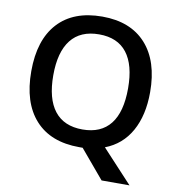

<svg xmlns="http://www.w3.org/2000/svg" viewBox="-95 -810 977 1064"><g transform="rotate(10 393.5 -277.5)"><path d="M728 -357.9Q728 -228 678.5 -139.2Q628.9 -50.3 534.2 -14.2L705.1 169.9H547.9L413.1 9.8H394Q232.4 9.8 145.8 -86.2Q59.1 -182.1 59.1 -358.9Q59.1 -535.6 146.2 -630.4Q233.4 -725.1 395 -725.1Q554.2 -725.1 641.1 -628.9Q728 -532.7 728 -357.9ZM183.1 -357.9Q183.1 -226.1 236.3 -158Q289.6 -89.8 394 -89.8Q498 -89.8 551 -157.2Q604 -224.6 604 -357.9Q604 -489.3 551.5 -557.1Q499 -625 395 -625Q290 -625 236.6 -557.1Q183.1 -489.3 183.1 -357.9Z"/></g></svg>

Font: f2_18033          
Style: Regular
Weight: 600
Foundry: Ascender Corporation
Version: Version 1.10